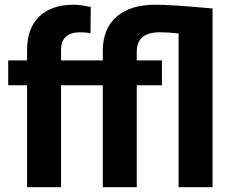

<svg xmlns="http://www.w3.org/2000/svg" viewBox="-20 -780 968 800"><path d="M92.8 0V-424.8H14.2V-528.3H92.8V-573.2Q92.8 -662.1 143.8 -711.2Q194.8 -760.3 286.6 -760.3Q315.9 -760.3 358.4 -750.5L356.9 -641.1Q339.4 -645.5 314 -645.5Q234.4 -645.5 234.4 -570.8V-528.3H408.2V-567.9Q408.7 -661.1 466.1 -710.7Q523.4 -760.3 626.5 -760.3Q696.8 -760.3 865.7 -744.6V0H724.1V-640.6Q682.1 -645.5 645.5 -645.5Q549.8 -645.5 549.8 -564V-528.3H654.8V-424.8H549.8V0H408.2V-424.8H234.4V0Z"/></svg>

Font: RobotoInd
Style: Bold
Weight: 700
Designer: Google
Version: Version 2.001150; 2014